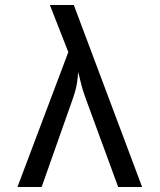

<svg xmlns="http://www.w3.org/2000/svg" viewBox="-20 -750 640 770"><path d="M50 0 254 -541 180 -730H276L550 0H454L323 -357Q310 -392 304 -419Q298 -446 293 -461Q293 -446 289 -419Q285 -392 273 -357L147 0Z"/></svg>

Font: Liga JetBrainsMono Nerd Font
Style: Regular
Weight: 400
Designer: Philipp Nurullin, Konstantin Bulenkov
Foundry: JetBrains
Version: Version 2.225; ttfautohint (v1.8.3)